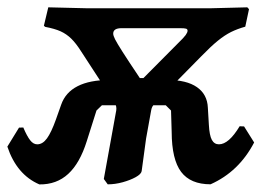

<svg xmlns="http://www.w3.org/2000/svg" viewBox="-40 -483 706 511"><path d="M401.2 -202.8H231.2L216.8 -188.9L191 -107.5Q172.6 -48.7 141.6 -20.2Q110.6 8.4 64.8 7.8Q4.4 -18.2 -20.4 -92.8L10.6 -143.3L22 -143.7Q31.9 -120.4 40.3 -109.7Q48.6 -98.9 59.1 -98.9Q73.5 -98.9 85 -114.7Q96.5 -130.5 108.8 -164.9L122.8 -204.4Q134.3 -237.3 166.7 -253.7Q199 -270.2 252.1 -270.2H406Q456.6 -270.2 484.1 -251.1Q511.7 -232 513.2 -196.4L515.9 -150.8Q517.4 -122.7 523.8 -110.8Q530.3 -98.9 542.7 -98.9Q568.9 -98.9 597.8 -147L609.6 -146.5L636.4 -103.8Q595.9 -26.1 520.4 7.5Q467 7.5 442.1 -25.5Q417.2 -58.5 416.9 -131.7L415.2 -188.8ZM332.2 -275.2H341.7L433.8 -367.9Q448.9 -382.5 454.1 -389.6Q459.2 -396.7 459.2 -401.3Q459.2 -405.4 455.2 -406.7Q451.1 -408 439 -408H283.5Q261.3 -408 261.3 -393.5Q261.3 -388.3 266.2 -378.5Q271.2 -368.6 286.2 -345Q301.2 -321.4 332.2 -275.2ZM618.2 -463.5 622.7 -458.6 612.8 -412Q591.4 -406 574.7 -397.7Q558.1 -389.4 539.8 -374.6Q521.5 -359.8 494.8 -332.3L372 -207.6Q368 -203.2 365.7 -199.5Q363.5 -195.7 362.5 -190.2L348.8 -114.3L337 -27.4Q335.5 -19.5 321.1 -11.5Q306.8 -3.6 286.6 2Q266.4 7.6 246.7 7.6L236.3 -6.7L269.4 -189.3Q270.9 -200.4 265.4 -208.8L176.4 -345.5Q162.4 -367.7 149.7 -380.1Q137 -392.5 121.4 -399.6Q105.7 -406.7 80.2 -411.5L76.8 -414.5L88.5 -463.5L191.2 -461H520.2Z"/></svg>

Font: Alegreya
Style: Italic
Weight: 400
Italic angle: -7°
Designer: Juan Pablo del Peral
Foundry: Huerta Tipografica
Version: Version 2.009